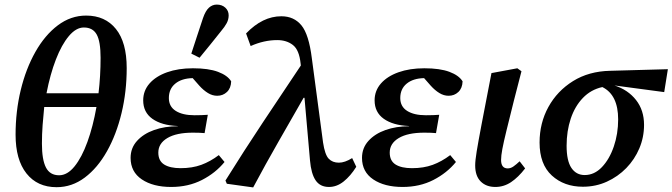

<svg xmlns="http://www.w3.org/2000/svg" viewBox="-20 -802 2935 838"><path d="M227 15Q143 15 95.5 -45Q48 -105 48 -214Q48 -316 70.5 -409Q93 -502 134.5 -575.5Q176 -649 232.5 -691.5Q289 -734 356 -734Q439 -734 486 -675.5Q533 -617 533 -505Q533 -402 510.5 -308.5Q488 -215 447 -142Q406 -69 350 -27Q294 15 227 15ZM346 -682Q312 -682 280.5 -644.5Q249 -607 224 -542.5Q199 -478 183 -395H410Q419 -470 419 -550Q419 -621 402 -651.5Q385 -682 346 -682ZM238 -37Q274 -37 305.5 -76Q337 -115 361.5 -182.5Q386 -250 401 -335H173Q169 -297 166 -256.5Q163 -216 163 -175Q163 -105 180.5 -71Q198 -37 238 -37Z M727 14Q648 14 599 -19Q550 -52 550 -113Q550 -156 578 -187Q606 -218 652.5 -234.5Q699 -251 756 -251L755 -252Q685 -255 645 -283.5Q605 -312 605 -364Q605 -406 632.5 -437.5Q660 -469 709 -486.5Q758 -504 822 -504Q890 -504 931.5 -488.5Q973 -473 989 -447Q988 -417 970.5 -400.5Q953 -384 928 -384Q907 -384 887.5 -396Q868 -408 850 -428L821 -461Q773 -460 745 -437Q717 -414 717 -374Q717 -337 747 -318Q777 -299 829 -299Q849 -299 860 -299.5Q871 -300 887 -301L873 -221Q864 -222 850.5 -222.5Q837 -223 822 -223Q750 -223 710.5 -199.5Q671 -176 671 -136Q671 -100 696.5 -84Q722 -68 768 -68Q819 -68 858.5 -82.5Q898 -97 935 -125L960 -95Q921 -47 861.5 -16.5Q802 14 727 14ZM815 -568Q828 -607 840.5 -646Q853 -685 866 -723Q877 -755 892 -768.5Q907 -782 926 -782Q949 -782 963.5 -768.5Q978 -755 978 -735Q978 -717 969.5 -701Q961 -685 944 -665Q921 -636 898 -607.5Q875 -579 851 -550Z M1416 14Q1377 14 1357.5 -15Q1338 -44 1333 -102L1309 -375H1305Q1249 -277 1194.5 -182Q1140 -87 1085 16L970 0L964 -14Q1045 -144 1127.5 -268Q1210 -392 1293 -516L1292 -525Q1286 -584 1258.5 -605.5Q1231 -627 1190 -627Q1132 -627 1074 -601L1054 -656Q1126 -731 1208 -731Q1263 -731 1295.5 -691.5Q1328 -652 1341 -548L1390 -180Q1398 -127 1414.5 -109.5Q1431 -92 1459 -92Q1485 -92 1517 -112L1535 -74Q1510 -34 1480 -10Q1450 14 1416 14Z M1737 14Q1658 14 1609 -19Q1560 -52 1560 -113Q1560 -156 1588 -187Q1616 -218 1662.5 -234.5Q1709 -251 1766 -251L1765 -252Q1695 -255 1655 -283.5Q1615 -312 1615 -364Q1615 -406 1642.5 -437.5Q1670 -469 1719 -486.5Q1768 -504 1832 -504Q1900 -504 1941.5 -488.5Q1983 -473 1999 -447Q1998 -417 1980.5 -400.5Q1963 -384 1938 -384Q1917 -384 1897.5 -396Q1878 -408 1860 -428L1831 -461Q1783 -460 1755 -437Q1727 -414 1727 -374Q1727 -337 1757 -318Q1787 -299 1839 -299Q1859 -299 1870 -299.5Q1881 -300 1897 -301L1883 -221Q1874 -222 1860.5 -222.5Q1847 -223 1832 -223Q1760 -223 1720.5 -199.5Q1681 -176 1681 -136Q1681 -100 1706.5 -84Q1732 -68 1778 -68Q1829 -68 1868.5 -82.5Q1908 -97 1945 -125L1970 -95Q1931 -47 1871.5 -16.5Q1812 14 1737 14Z M2142 14Q2102 14 2078 -10Q2054 -34 2054 -80Q2054 -101 2060.5 -141Q2067 -181 2082 -260L2125 -483L2238 -504L2256 -491L2223 -363Q2203 -283 2190.5 -232Q2178 -181 2172.5 -151.5Q2167 -122 2167 -104Q2167 -67 2196 -67Q2209 -67 2221 -75.5Q2233 -84 2248 -98L2272 -67Q2242 -28 2210.5 -7Q2179 14 2142 14Z M2524 13Q2442 13 2388.5 -36Q2335 -85 2335 -180Q2335 -265 2373.5 -335Q2412 -405 2481 -448Q2550 -491 2643 -493L2895 -500L2879 -400L2662 -429Q2721 -410 2756 -365.5Q2791 -321 2791 -257Q2791 -203 2770.5 -154.5Q2750 -106 2713.5 -68.5Q2677 -31 2628.5 -9Q2580 13 2524 13ZM2453 -166Q2453 -100 2474 -69Q2495 -38 2532 -38Q2574 -38 2607 -72.5Q2640 -107 2659 -162.5Q2678 -218 2678 -281Q2678 -388 2609 -422Q2559 -411 2524 -374.5Q2489 -338 2471 -284Q2453 -230 2453 -166Z"/></svg>

Font: Source Serif 4 SmText Semibold
Style: Italic
Weight: 600
Italic angle: -12°
Designer: Frank Grießhammer
Foundry: Adobe
Version: Version 4.005;hotconv 1.1.0;makeotfexe 2.6.0